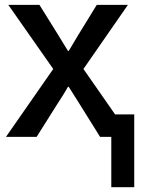

<svg xmlns="http://www.w3.org/2000/svg" viewBox="-20 -571 593 801"><path d="M4.9 0 202.1 -283.2 14.6 -550.8H144.5L223.6 -423.8Q230.5 -412.1 244.1 -390.1Q257.8 -368.2 263.7 -358.4H266.6Q271.5 -367.2 305.7 -423.8L383.8 -550.8H513.7L328.1 -283.2L525.4 0H397.5L308.6 -142.6Q288.1 -174.8 266.6 -209H263.7Q243.2 -172.9 222.7 -142.6L132.8 0ZM444.3 -93.8H540V210H444.3Z"/></svg>

Font: Gothic A1 SemiBold
Style: Regular
Weight: 600
Version: Version 2.50